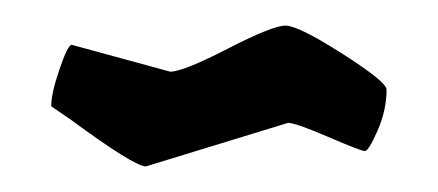

<svg xmlns="http://www.w3.org/2000/svg" viewBox="-20 -386 342 150"><path d="M36 -351 113 -330Q123 -330 158 -348Q193 -366 203 -366Q213 -366 247.5 -344Q282 -322 282 -316Q282 -300 275 -284Q268 -268 265 -268Q262 -268 236.5 -279Q211 -290 205 -290L94 -256Q85 -256 36 -292L20 -303Q20 -313 26.5 -332Q33 -351 36 -351Z"/></svg>

Font: Piedra
Style: Regular
Weight: 400
Designer: Angel Koziupa & Ale Paul
Foundry: Angel Koziupa and Alejandro Paul
Version: Version 1.000